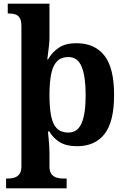

<svg xmlns="http://www.w3.org/2000/svg" viewBox="-20 -780 685 1040"><path d="M13 240V187H25Q40 187 56.5 182.5Q73 178 84.5 164Q96 150 96 122V-637Q96 -668 87 -682.5Q78 -697 63 -702Q48 -707 29 -707H22V-760H248V-576Q248 -558 245 -530Q242 -502 239 -480Q236 -458 236 -458H240Q262 -497 298.5 -521.5Q335 -546 393 -546Q493 -546 545.5 -479Q598 -412 598 -266Q598 -121 546.5 -54.5Q495 12 397 12Q340 12 304.5 -9.5Q269 -31 247 -68H240Q240 -68 241 -55.5Q242 -43 244 -23.5Q246 -4 247 16.5Q248 37 248 53V122Q248 150 259.5 164Q271 178 288 182.5Q305 187 319 187H341V240ZM350 -62Q400 -62 422 -112.5Q444 -163 444 -265Q444 -365 422.5 -418Q401 -471 351 -471Q311 -471 288.5 -447.5Q266 -424 257 -378Q248 -332 248 -266Q248 -197 257 -151.5Q266 -106 288.5 -84Q311 -62 350 -62Z"/></svg>

Font: Noto Serif Tamil
Style: Italic
Weight: 400
Italic angle: -12°
Designer: Indian Type Foundry, Tom Grace, and the Monotype Design Team
Foundry: Monotype Imaging Inc.
Version: Version 2.003